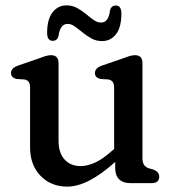

<svg xmlns="http://www.w3.org/2000/svg" viewBox="-20 -682 650 715"><path d="M92 -133V-354Q92 -370.5 86.8 -377.2Q81.5 -384 71.5 -386L40.5 -388Q21 -393.5 21 -410Q21 -428.5 46.5 -437.5L122 -463.5Q136.5 -469 148.2 -472.8Q160 -476.5 170 -476.5Q198 -476.5 198 -446.5V-159Q198 -112.5 220.5 -88Q243 -63.5 280 -63.5Q306 -63.5 335 -77Q364 -90.5 396.5 -120L405 -127V-354Q405 -370.5 399.5 -377.2Q394 -384 384 -386L353 -388Q333.5 -393.5 333.5 -410Q333.5 -428.5 359 -437.5L434.5 -463.5Q449.5 -469 461 -472.8Q472.5 -476.5 483 -476.5Q510.5 -476.5 510.5 -446.5V-93.5Q510.5 -76 516.8 -67.5Q523 -59 533.5 -55.5L551.5 -50.5Q573 -41.5 573 -24.5Q573 0 544 0H464.5Q438.5 0 423.8 -14.2Q409 -28.5 409 -57V-79Q307 13 230.5 13Q170 13 131 -27.2Q92 -67.5 92 -133ZM360 -529Q338 -529 320.5 -538.8Q303 -548.5 287.8 -561Q272.5 -573.5 259 -583.2Q245.5 -593 232 -593Q204 -593 198 -548.5Q193.5 -530 176.5 -530Q155.5 -530 155.5 -559.5Q155.5 -610.5 175.8 -636.2Q196 -662 228 -662Q249.5 -662 267.2 -652.2Q285 -642.5 300 -630Q315 -617.5 328.5 -607.8Q342 -598 356 -598Q384.5 -598 389.5 -642.5Q394 -661.5 411.5 -661.5Q432 -661.5 432 -631.5Q432 -580 412 -554.5Q392 -529 360 -529Z"/></svg>

Font: Fraunces 9pt S100
Style: Regular
Weight: 400
Version: Version 1.000; ttfautohint (v1.8.3)